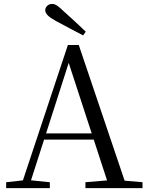

<svg xmlns="http://www.w3.org/2000/svg" viewBox="-20 -965 758 985"><path d="M419.9 -802.5 406.4 -783.4Q371.3 -801.8 336.6 -820.1Q301.9 -838.4 267.4 -856.9Q236.9 -873.9 224.5 -886.7Q212.1 -899.5 212.1 -912.4Q212.1 -925.2 222.1 -935Q232.2 -944.8 247.5 -944.8Q260.2 -944.8 273.2 -936Q286.3 -927.2 309.1 -905.1Q335.8 -881.7 364 -855.3Q392.2 -828.9 419.9 -802.5ZM11.6 0V-30.1L110.1 -41.1H127.5L235.7 -30.1V0ZM84.4 0 328.3 -734.2H384.1L632.2 0H542.1L321.9 -674.6H342.1L338.3 -660.6L126.3 0ZM192.4 -248.8 195.9 -280.7H500.1L503.6 -248.8ZM418.3 0V-30.3L551.9 -41.3H580.7L711.1 -30.3V0Z"/></svg>

Font: Noto Serif HK ExtraLight
Style: Regular
Weight: 200
Designer: Ryoko NISHIZUKA 西塚涼子 (kana & ideographs); Frank Grießhammer (Latin, Greek & Cyrillic); Wenlong ZHANG 张文龙 (bopomofo); San
Foundry: Adobe
Version: Version 2.002-H1;hotconv 1.1.0;makeotfexe 2.6.0